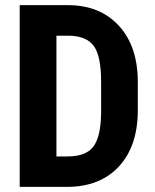

<svg xmlns="http://www.w3.org/2000/svg" viewBox="-20 -731 605 751"><path d="M200.7 -591.3V-119.1H243.7Q315.4 -119.1 344.7 -157Q374 -194.8 375.5 -287.6V-411.1Q375.5 -510.7 347.7 -550Q319.8 -589.4 252.9 -591.3ZM57.1 0V-710.9H245.1Q369.6 -710.9 443.6 -631.8Q517.6 -552.7 519 -415V-299.8Q519 -159.7 445.1 -79.8Q371.1 0 241.2 0Z"/></svg>

Font: MAUL Condensed Bold
Style: Condensed Bold
Weight: 700
Designer: MAUL
Version: Version 1.0; 2020; ttfautohint (v1.8.3)